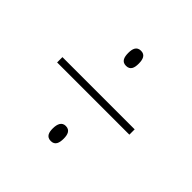

<svg xmlns="http://www.w3.org/2000/svg" viewBox="-120 -672 639 639"><g transform="rotate(45 199.5 -352.5)"><path d="M199 -494C219 -494 224 -509 224 -529C224 -549 219 -565 199 -565C179 -565 174 -549 174 -530C174 -510 179 -494 199 -494ZM29 -340H369V-365H29ZM199 -140C219 -140 224 -156 224 -176C224 -195 219 -211 199 -211C181 -211 174 -196 174 -174C174 -157 178 -140 199 -140Z"/></g></svg>

Font: Noto Sans Myanmar UI ExtraCondensed Thin
Style: Regular
Weight: 100
Width: 2
Designer: Monotype Design Team
Foundry: Monotype Imaging Inc.
Version: Version 2.103